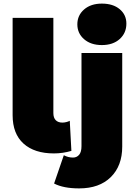

<svg xmlns="http://www.w3.org/2000/svg" viewBox="-20 -841 754 1065"><path d="M110.5 -44.5C150.8 -8.2 207 10 279 10C311.7 10 344 5.3 376 -4L367 -171C362.3 -168.3 356.2 -166 348.5 -164C340.8 -162 333.3 -161 326 -161C310 -161 297.7 -165.5 289 -174.5C280.3 -183.5 276 -196.7 276 -214V-742H50V-202C50 -133.3 70.2 -80.8 110.5 -44.5ZM280 177C314.7 195 361 204 419 204C493.7 204 552.2 183.2 594.5 141.5C636.8 99.8 658 43.3 658 -28V-547H432V-30C432 -8.7 427.7 7.2 419 17.5C410.3 27.8 399 33 385 33C367 33 350 28.7 334 20ZM446.5 -623.5C471.5 -601.8 504.3 -591 545 -591C586.3 -591 619.3 -602.2 644 -624.5C668.7 -646.8 681 -675.3 681 -710C681 -742.7 668.7 -769.3 644 -790C619.3 -810.7 586.3 -821 545 -821C504.3 -821 471.5 -810.2 446.5 -788.5C421.5 -766.8 409 -739.3 409 -706C409 -672.7 421.5 -645.2 446.5 -623.5Z"/></svg>

Font: Montserrat Custom Black
Style: Regular
Weight: 900
Designer: Julieta Ulanovsky
Foundry: Julieta Ulanovsky
Version: Version 7.200